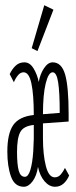

<svg xmlns="http://www.w3.org/2000/svg" viewBox="-20 -702 290 733"><path d="M71 11Q36 11 22 -28Q8 -67 8 -123Q8 -192 30.5 -224.5Q53 -257 109 -263Q109 -340 100 -383Q91 -426 70 -426Q58 -426 48.5 -414.5Q39 -403 33 -388L17 -419Q26 -438 39.5 -451Q53 -464 73 -464Q94 -464 108 -441Q122 -418 128 -389Q133 -419 148 -441.5Q163 -464 181 -464Q215 -464 228.5 -418Q242 -372 242 -266V-238L144 -231V-175Q144 -112 155 -68.5Q166 -25 189 -25Q203 -25 212.5 -36.5Q222 -48 228 -61L244 -32Q236 -13 222.5 -1Q209 11 190 11Q168 11 150 -10Q132 -31 125 -65Q120 -31 104.5 -10Q89 11 71 11ZM144 -266 208 -271Q208 -350 202 -388Q196 -426 181 -426Q165 -426 154.5 -383.5Q144 -341 144 -266ZM75 -27Q88 -27 96 -53.5Q104 -80 107 -125Q110 -170 109 -225Q70 -221 57.5 -198Q45 -175 45 -122Q45 -74 51.5 -50.5Q58 -27 75 -27ZM123 -507 101 -518 149 -682 184 -665Z"/></svg>

Font: Inconsolata UltraCondensed Light
Style: Regular
Weight: 300
Width: 1
Monospace: yes
Designer: Raph Levien, Cyreal, Brenton Simpson
Foundry: Raph Levien, Cyreal, Google
Version: Version 3.001; ttfautohint (v1.8.2.53-6de2)